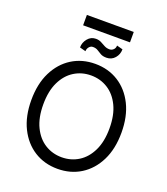

<svg xmlns="http://www.w3.org/2000/svg" viewBox="-180 -1151 1121 1285"><g transform="rotate(20 380.5 -508.0)"><path d="M701.7 -363.6Q701.7 -248.6 660.2 -164.8Q618.6 -81 546.2 -35.5Q473.7 9.9 380.7 9.9Q287.6 9.9 215.2 -35.5Q142.8 -81 101.2 -164.8Q59.7 -248.6 59.7 -363.6Q59.7 -478.7 101.2 -562.5Q142.8 -646.3 215.2 -691.8Q287.6 -737.2 380.7 -737.2Q473.7 -737.2 546.2 -691.8Q618.6 -646.3 660.2 -562.5Q701.7 -478.7 701.7 -363.6ZM616.5 -363.6Q616.5 -458.1 585 -523.1Q553.6 -588.1 500.2 -621.4Q446.7 -654.8 380.7 -654.8Q314.6 -654.8 261.2 -621.4Q207.7 -588.1 176.3 -523.1Q144.9 -458.1 144.9 -363.6Q144.9 -269.2 176.3 -204.2Q207.7 -139.2 261.2 -105.8Q314.6 -72.4 380.7 -72.4Q446.7 -72.4 500.2 -105.8Q553.6 -139.2 585 -204.2Q616.5 -269.2 616.5 -363.6ZM548.3 -1025.6V-951.7H214.5V-1025.6ZM474.4 -902 517 -890.6Q517 -854.4 494 -827.8Q470.9 -801.1 434.7 -801.1Q408.4 -801.1 392.4 -810.4Q376.4 -819.6 362.2 -828.8Q348 -838.1 326.7 -838.1Q310.7 -838.1 299.5 -824.6Q288.4 -811.1 288.4 -794L245.7 -805.4Q245.7 -840.6 268.6 -868.4Q291.5 -896.3 326.7 -896.3Q348.7 -896.3 365.2 -887.4Q381.7 -878.6 397.9 -869.7Q414.1 -860.8 434.7 -860.8Q450.6 -860.8 462.5 -872.3Q474.4 -883.9 474.4 -902Z"/></g></svg>

Font: Inter UI
Style: Regular
Weight: 400
Designer: Rasmus Andersson
Foundry: rsms
Version: 3.2;8d6f07862